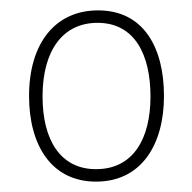

<svg xmlns="http://www.w3.org/2000/svg" viewBox="-20 -745 370 370"><path d="M296 -560C296 -653 257 -725 169 -725C86 -725 36 -661 36 -560C36 -464 80 -395 165 -395C253 -395 296 -467 296 -560ZM62 -559C62 -649 102 -701 168 -701C240 -701 270 -639 270 -559C270 -478 237 -419 165 -419C96 -419 62 -476 62 -559Z"/></svg>

Font: Noto Sans Hebrew SemiCondensed Thin
Style: Regular
Weight: 100
Width: 4
Designer: Monotype Design Team
Foundry: Monotype Imaging Inc.
Version: Version 2.004